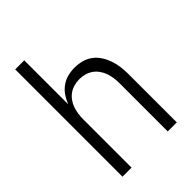

<svg xmlns="http://www.w3.org/2000/svg" viewBox="-215 -832 930 930"><g transform="rotate(-45 250.0 -367.5)"><path d="M64 0H126V-330Q126 -349 128.5 -367Q131 -385 137 -402.5Q143 -420 154 -435.5Q165 -451 180 -461.5Q195 -472 213.5 -477Q232 -482 250 -482Q269 -482 287 -477Q305 -472 320 -461.5Q335 -451 346 -435.5Q357 -420 363 -402.5Q369 -385 371.5 -367Q374 -349 374 -330V0H436V-330Q436 -355 433 -380Q430 -405 422 -428.5Q414 -452 400.5 -473.5Q387 -495 367 -510Q347 -525 322.5 -531.5Q298 -538 273 -538Q249 -538 225.5 -532Q202 -526 182 -511.5Q162 -497 148.5 -477Q135 -457 126 -434V-735H64Z"/></g></svg>

Font: Iosevka SS09 Light
Style: Regular
Weight: 300
Monospace: yes
Designer: Belleve Invis
Foundry: Belleve Invis
Version: Version 5.2.1; ttfautohint (v1.8.3)